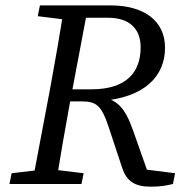

<svg xmlns="http://www.w3.org/2000/svg" viewBox="-20 -690 686 720"><path d="M15.5 0H285.6L293.7 -40.4L169.3 -55.4H151L23.6 -40.4L15.5 0ZM100.3 0H190.1C206.1 -103 224.1 -207 243.1 -310L311.1 -669.7H221.3C205.3 -566.7 187.3 -462.7 168.3 -359.7L100.3 0ZM121.6 -629.3 243.1 -614.3H256.2L267.2 -669.7H129.7L121.6 -629.3ZM545.1 10.1C585 10.1 605.9 5.2 628.5 0L636.6 -40.4L462.9 -62.3L538.4 -32.6L480 -198.1C448.1 -289.5 418.6 -318.1 346.5 -330.3L356.3 -311.3C522.1 -323.2 598.9 -404.4 598.9 -510.8C598.9 -613.5 518.2 -669.7 395 -669.7H268.2L259.2 -623.4H385.9C463.6 -623.4 507.4 -583.6 507.4 -512.9C507.4 -420.3 455.7 -355.2 323.2 -355.1L209.3 -355.1L201.2 -309.8H285.4C341.5 -309.8 360.5 -294.5 387.1 -214.8L438.4 -59.8C455.3 -9.1 487.5 10.1 545.1 10.1Z"/></svg>

Font: Source Serif Variable
Style: Italic
Weight: 389
Italic angle: -12°
Designer: Frank Grießhammer
Foundry: Adobe Systems Incorporated
Version: Version 3.001;hotconv 1.0.111;makeotfexe 2.5.65597